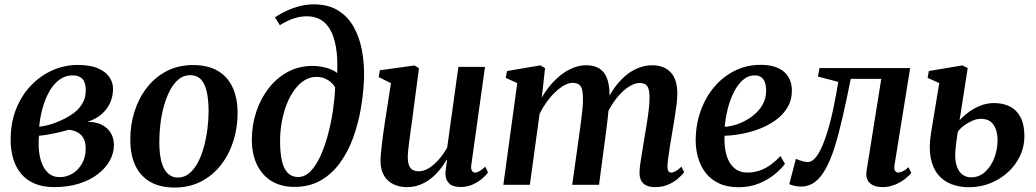

<svg xmlns="http://www.w3.org/2000/svg" viewBox="-20 -851 4769 884"><path d="M229.5 10.5Q178 10.5 140 -5.5Q102 -21.5 77.5 -50.8Q53 -80 41 -119.8Q29 -159.5 29 -207.5Q29 -286.5 54.5 -350Q80 -413.5 124 -458.8Q168 -504 223.2 -528Q278.5 -552 338 -552Q396 -552 431.8 -536.2Q467.5 -520.5 484 -495.5Q500.5 -470.5 500.5 -442Q500.5 -410 488.2 -380.5Q476 -351 450.2 -327.5Q424.5 -304 383 -290Q422.5 -290 449.5 -276Q476.5 -262 490.5 -238Q504.5 -214 504.5 -183Q504.5 -146.5 485.8 -112Q467 -77.5 431.2 -49.8Q395.5 -22 344.5 -5.8Q293.5 10.5 229.5 10.5ZM254.5 -35.5Q287.5 -35.5 314.5 -52.2Q341.5 -69 358 -98.5Q374.5 -128 374.5 -165.5Q375 -194 365.2 -212.8Q355.5 -231.5 338 -241.2Q320.5 -251 296.5 -253.5Q288 -251.5 276.8 -248.2Q265.5 -245 252.5 -241.8Q239.5 -238.5 225 -236Q210.5 -233 194.2 -230.2Q178 -227.5 159.5 -226Q158.5 -217 158.2 -207.2Q158 -197.5 158 -187Q158 -145.5 168.5 -111Q179 -76.5 200.5 -56Q222 -35.5 254.5 -35.5ZM160.5 -267.5Q179 -269.5 195.2 -273.5Q211.5 -277.5 226.5 -282.8Q241.5 -288 255.5 -294.5Q292 -310 318.8 -330Q345.5 -350 360.2 -376.2Q375 -402.5 375 -435.5Q375 -470 360 -487Q345 -504 315 -504Q280.5 -504 253.5 -484Q226.5 -464 207.2 -430Q188 -396 176.2 -354Q164.5 -312 160.5 -267.5Z M869 -551.5Q936 -551.5 981.5 -525.5Q1027 -499.5 1050.2 -450.2Q1073.5 -401 1074 -331Q1074 -263.5 1054.5 -201.8Q1035 -140 997.5 -91.8Q960 -43.5 906 -15.5Q852 12.5 784 12.5Q717.5 12.5 672 -13.5Q626.5 -39.5 603.2 -88.8Q580 -138 580 -206.5Q579.5 -275.5 599.2 -337.5Q619 -399.5 656.5 -447.8Q694 -496 747.8 -523.8Q801.5 -551.5 869 -551.5ZM855.5 -505Q825.5 -505 802.5 -486Q779.5 -467 762.5 -434.5Q745.5 -402 734.5 -362Q723.5 -322 718.5 -279.8Q713.5 -237.5 713.5 -198.5Q713.5 -142 723.5 -105.5Q733.5 -69 752.8 -51.2Q772 -33.5 799 -33.5Q829 -33.5 852 -52.8Q875 -72 891.8 -104.2Q908.5 -136.5 919.2 -176.5Q930 -216.5 935.2 -259Q940.5 -301.5 940.5 -340Q940 -396 931 -432.5Q922 -469 903.5 -487Q885 -505 855.5 -505Z M1336 9.5Q1274.5 9.5 1230.5 -17.2Q1186.5 -44 1163 -93Q1139.5 -142 1139.5 -207.5Q1139.5 -274 1159.5 -335Q1179.5 -396 1216.5 -444Q1253.5 -492 1304.8 -519.8Q1356 -547.5 1418 -547.5Q1453.5 -547.5 1485.2 -538Q1517 -528.5 1532.5 -514.5Q1535.5 -585.5 1526.5 -635.5Q1517.5 -685.5 1499 -716.5Q1480.5 -747.5 1453.8 -761.8Q1427 -776 1393.5 -776Q1363 -776 1333.5 -766.5Q1304 -757 1268.5 -735L1246 -771Q1272.5 -789 1302.5 -802.5Q1332.5 -816 1363.2 -823.5Q1394 -831 1424 -831Q1489.5 -831 1534.5 -804Q1579.5 -777 1607 -729.5Q1634.5 -682 1646.2 -620.5Q1658 -559 1656 -489.5Q1653.5 -422 1641.5 -351.8Q1629.5 -281.5 1606 -217Q1582.5 -152.5 1545.5 -101.2Q1508.5 -50 1456.5 -20.2Q1404.5 9.5 1336 9.5ZM1352.5 -36Q1384.5 -36 1410.5 -63.2Q1436.5 -90.5 1456.8 -135.8Q1477 -181 1491.2 -235.8Q1505.5 -290.5 1513.5 -346.2Q1521.5 -402 1523 -449Q1513.5 -464.5 1500 -475.2Q1486.5 -486 1470.5 -491.5Q1454.5 -497 1436.5 -497Q1407 -497 1381.8 -481.2Q1356.5 -465.5 1335.8 -437.2Q1315 -409 1300.2 -371.5Q1285.5 -334 1277.5 -290.5Q1269.5 -247 1269.5 -201Q1269.5 -147 1278 -110.2Q1286.5 -73.5 1305 -54.8Q1323.5 -36 1352.5 -36Z M1853 10.5Q1820.5 10.5 1793 -2Q1765.5 -14.5 1749 -40.8Q1732.5 -67 1732 -109Q1732 -125 1734 -146.8Q1736 -168.5 1739 -193Q1742 -217.5 1745.2 -241.2Q1748.5 -265 1751.5 -284.5L1780 -468L1723.5 -496L1729 -527.5L1888 -549.5L1909 -537L1876 -286Q1873 -266 1870 -243.5Q1867 -221 1864.2 -199.8Q1861.5 -178.5 1859.5 -160.2Q1857.5 -142 1857.5 -129.5Q1857.5 -105 1863 -90.2Q1868.5 -75.5 1880 -69Q1891.5 -62.5 1908.5 -62.5Q1932.5 -62.5 1956.5 -78Q1980.5 -93.5 2002 -118.5Q2023.5 -143.5 2039 -172L2090.5 -543H2213L2150 -92Q2147.5 -74 2152.5 -65.2Q2157.5 -56.5 2167 -56.5Q2176 -56.5 2187.2 -62.8Q2198.5 -69 2214.5 -83.5L2227 -57Q2219.5 -46 2201.8 -30.2Q2184 -14.5 2158 -2.2Q2132 10 2100.5 10Q2065 10 2048.2 -6.2Q2031.5 -22.5 2031 -48.5Q2030.5 -52 2031.2 -59.5Q2032 -67 2033.2 -76.8Q2034.5 -86.5 2035.8 -96.5Q2037 -106.5 2038.5 -114.5L2036.5 -115.5Q2022.5 -91.5 2004.2 -69Q1986 -46.5 1963.2 -28.5Q1940.5 -10.5 1913 0Q1885.5 10.5 1853 10.5Z M2489.5 -537.5 2474.5 -401.5Q2491 -431 2513.2 -457.8Q2535.5 -484.5 2562.2 -505.5Q2589 -526.5 2618.5 -538.5Q2648 -550.5 2679.5 -550.5Q2715.5 -550.5 2739.2 -535.8Q2763 -521 2774.8 -490.5Q2786.5 -460 2786.5 -412.5Q2786.5 -406 2785.8 -396.5Q2785 -387 2784 -376.2Q2783 -365.5 2781.5 -354.5L2765 -365Q2782 -407.5 2805.5 -441.5Q2829 -475.5 2857.2 -500Q2885.5 -524.5 2917.5 -537.5Q2949.5 -550.5 2983.5 -550.5Q3036.5 -550.5 3067.5 -518.5Q3098.5 -486.5 3098.5 -418Q3098.5 -398 3094.8 -368.2Q3091 -338.5 3085.8 -305.8Q3080.5 -273 3075.5 -244Q3071 -217.5 3066.2 -188.2Q3061.5 -159 3057.8 -132.5Q3054 -106 3053 -86.5Q3053 -69.5 3057.5 -63Q3062 -56.5 3069.5 -56.5Q3079 -56.5 3090.2 -62.5Q3101.5 -68.5 3117.5 -83.5L3130 -57.5Q3122.5 -48 3105 -31.8Q3087.5 -15.5 3060 -2.5Q3032.5 10.5 2996 10.5Q2970 10.5 2954 2Q2938 -6.5 2931 -21.8Q2924 -37 2924.5 -57Q2924.5 -73 2928.5 -100.8Q2932.5 -128.5 2938 -160.2Q2943.5 -192 2948 -222Q2953 -251 2958.2 -283.5Q2963.5 -316 2967 -346.8Q2970.5 -377.5 2970.5 -402Q2970.5 -440 2960 -454.5Q2949.5 -469 2925 -469Q2905.5 -469 2882.8 -456.2Q2860 -443.5 2837.5 -420.2Q2815 -397 2795.5 -365.5Q2776 -334 2762.5 -297L2783.5 -371.5Q2782.5 -350.5 2780.2 -327.8Q2778 -305 2775.2 -282.2Q2772.5 -259.5 2769.5 -238L2738 0H2614.5L2645.5 -221Q2649.5 -251 2654 -283.5Q2658.5 -316 2661.5 -346.5Q2664.5 -377 2664 -400.5Q2663.5 -441 2652.8 -455.2Q2642 -469.5 2615.5 -469.5Q2598 -469.5 2577.5 -458Q2557 -446.5 2536 -426.5Q2515 -406.5 2496.5 -380.8Q2478 -355 2464.5 -327.5L2419.5 0H2297.5L2361.5 -468.5L2308.5 -492.5L2314.5 -524L2468 -550Z M3594 -97Q3580 -76.5 3550.2 -51.2Q3520.5 -26 3477.5 -7.5Q3434.5 11 3380.5 11Q3327.5 11 3289.8 -7Q3252 -25 3228.5 -55.8Q3205 -86.5 3194 -125.2Q3183 -164 3183 -205Q3183.5 -277.5 3206 -340.5Q3228.5 -403.5 3268.8 -451Q3309 -498.5 3363.5 -525.5Q3418 -552.5 3482 -552.5Q3531.5 -552.5 3563.2 -537.5Q3595 -522.5 3610.2 -496.2Q3625.5 -470 3626 -437Q3626.5 -391.5 3606 -357Q3585.5 -322.5 3551.5 -298Q3517.5 -273.5 3476.5 -257.8Q3435.5 -242 3393.5 -234.5Q3351.5 -227 3316 -226Q3314.5 -191.5 3319.5 -161Q3324.5 -130.5 3337 -107Q3349.5 -83.5 3370.5 -70Q3391.5 -56.5 3421 -56.5Q3453 -56.5 3480.5 -66.8Q3508 -77 3531.2 -94.5Q3554.5 -112 3573 -132.5ZM3455.5 -504Q3424 -504 3399.5 -482Q3375 -460 3357.8 -424.8Q3340.5 -389.5 3330.2 -348Q3320 -306.5 3317 -267Q3342.5 -269 3369.5 -277.5Q3396.5 -286 3421.2 -300.8Q3446 -315.5 3465.8 -335.5Q3485.5 -355.5 3496.8 -380.8Q3508 -406 3507.5 -435.5Q3507 -470.5 3493.5 -487.2Q3480 -504 3455.5 -504Z M4098.5 -91Q4095.5 -70.5 4101.8 -63.5Q4108 -56.5 4115.5 -56.5Q4124 -56.5 4135.8 -62Q4147.5 -67.5 4163 -81L4175.5 -55Q4166.5 -42.5 4147 -27.2Q4127.5 -12 4100.8 -0.8Q4074 10.5 4042.5 10.5Q4004.5 10.5 3984.2 -8.8Q3964 -28 3970 -65.5L4037.5 -488H3897Q3877.5 -390 3859.2 -310.5Q3841 -231 3822 -171.2Q3803 -111.5 3780.5 -72Q3758.5 -32.5 3731 -12.2Q3703.5 8 3667.5 8Q3651.5 8 3635 4Q3618.5 0 3614 -3.5L3644.5 -119.5Q3649 -117.5 3658 -114.2Q3667 -111 3678.2 -108Q3689.5 -105 3699.5 -105Q3715.5 -105 3730 -120Q3744.5 -135 3756.8 -159.2Q3769 -183.5 3779.2 -213.2Q3789.5 -243 3798 -273Q3808.5 -312 3816.8 -351Q3825 -390 3830.8 -422.5Q3836.5 -455 3839.5 -474L3746 -498.5L3753 -537.5H4170.5Z M4441.5 11Q4396.5 11 4359.8 -3.2Q4323 -17.5 4298.5 -47.8Q4274 -78 4265 -125.2Q4256 -172.5 4266.5 -238L4304.5 -468.5L4251 -492.5L4256.5 -524L4411.5 -550L4435.5 -537.5L4398 -297Q4412.5 -314 4436.8 -332.5Q4461 -351 4492 -363.8Q4523 -376.5 4557 -376.5Q4597.5 -376.5 4629 -361Q4660.5 -345.5 4678.5 -311.8Q4696.5 -278 4696.5 -223Q4696.5 -175.5 4676.5 -133.2Q4656.5 -91 4621.2 -58.5Q4586 -26 4539.8 -7.5Q4493.5 11 4441.5 11ZM4450.5 -34.5Q4488 -34.5 4515.5 -59.5Q4543 -84.5 4558 -124Q4573 -163.5 4573 -206.5Q4573 -248.5 4554.5 -276.2Q4536 -304 4495.5 -304Q4478.5 -304 4458.5 -295.8Q4438.5 -287.5 4420.2 -274.2Q4402 -261 4390 -245Q4386.5 -224.5 4383.8 -203.2Q4381 -182 4379 -160.5Q4375.5 -117 4384.2 -89Q4393 -61 4410.5 -47.8Q4428 -34.5 4450.5 -34.5Z"/></svg>

Font: Merriweather 60pt SemiBold
Style: Italic
Weight: 600
Italic angle: -7.8°
Version: Version 2.101